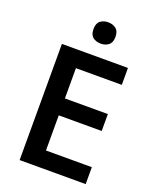

<svg xmlns="http://www.w3.org/2000/svg" viewBox="-167 -1016 891 1109"><g transform="rotate(20 279.0 -461.5)"><path d="M499 0H93V-714H499V-610H217V-424H481V-320H217V-104H499ZM303 -923Q330 -923 350 -908Q370 -893 370 -857Q370 -822 350 -807Q330 -792 303 -792Q274 -792 254.5 -807Q235 -822 235 -857Q235 -893 254.5 -908Q274 -923 303 -923Z"/></g></svg>

Font: Noto Sans Sundanese SemiBold
Style: Regular
Weight: 600
Version: Version 2.003